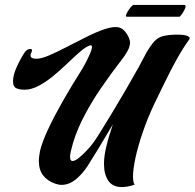

<svg xmlns="http://www.w3.org/2000/svg" viewBox="-20 -738 792 781"><path d="M476 23Q438 23 420.5 -3Q403 -29 403 -71Q403 -103 412 -140Q423 -186 439 -232Q408 -179 379 -131.5Q350 -84 337 -64Q316 -31 288.5 -8.5Q261 14 230 14Q223 14 217 12.5Q211 11 204 9Q173 -2 155.5 -24.5Q138 -47 138 -84Q138 -93 139.5 -103.5Q141 -114 143 -125Q152 -162 177 -215Q202 -268 238 -331Q274 -394 316 -460Q319 -465 328 -482Q337 -499 345.5 -518Q354 -537 354 -547Q354 -556 345 -553Q328 -547 305 -527Q282 -507 255 -481Q228 -455 198.5 -430.5Q169 -406 138.5 -389.5Q108 -373 79 -373Q72 -373 64.5 -374Q57 -375 49 -378Q33 -383 33 -408Q33 -431 46.5 -462Q60 -493 79 -523Q90 -539 104 -539Q110 -539 110 -533Q110 -529 107 -523Q104 -517 104 -513Q104 -499 128 -499Q148 -499 180.5 -513Q213 -527 252.5 -547.5Q292 -568 332 -588Q372 -608 406 -619.5Q440 -631 462 -627Q479 -623 491 -607Q503 -591 507 -576Q509 -570 509 -565Q509 -549 498.5 -530Q488 -511 472 -491Q431 -438 389.5 -377.5Q348 -317 315.5 -252.5Q283 -188 268 -122Q265 -109 265 -100Q265 -83 275 -83Q285 -83 300.5 -95.5Q316 -108 333 -126Q350 -144 362 -161Q373 -176 393.5 -209.5Q414 -243 439 -284Q464 -325 488 -366.5Q512 -408 530 -440Q547 -469 558 -491Q569 -513 575 -523Q594 -555 608 -570Q622 -585 641 -590.5Q660 -596 692 -597Q727 -598 741.5 -592Q756 -586 750 -578Q724 -542 698.5 -496Q673 -450 650 -402.5Q627 -355 607 -314Q581 -259 561.5 -202.5Q542 -146 531.5 -98Q521 -50 521 -20Q521 5 528 13Q499 23 476 23ZM496 -670Q489 -670 494.5 -682Q500 -694 509.5 -706Q519 -718 524 -718H728Q735 -718 735 -712Q735 -707 729.5 -696.5Q724 -686 718 -678Q712 -670 709 -670Z"/></svg>

Font: Praise
Style: Regular
Weight: 400
Designer: Robert E. Leuschke
Foundry: Robert E. Leuschke
Version: Version 1.100; ttfautohint (v1.8.3)